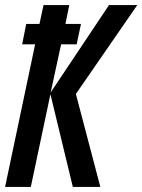

<svg xmlns="http://www.w3.org/2000/svg" viewBox="-21 -734 559 754"><path d="M-1 0H100L177 -364L265 0H373L277 -365L518 -714H407L178 -371L219 -560H280L297 -640H236L251 -714H150L134 -640H82L66 -560H117Z"/></svg>

Font: Noto Sans UI Condensed Medium
Style: Italic
Weight: 500
Width: 3
Italic angle: -12°
Designer: Monotype Design Team
Foundry: Monotype Imaging Inc.
Version: Version 1.901